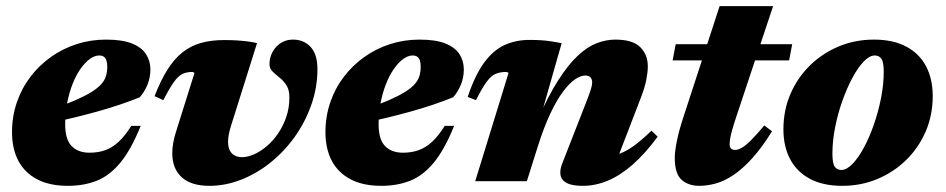

<svg xmlns="http://www.w3.org/2000/svg" viewBox="-20 -588 3068 623"><path d="M302 -408Q287 -408 271.2 -396.5Q255.5 -385 241 -364.2Q226.5 -343.5 215.5 -315.5Q204.5 -287.5 198 -254.2Q191.5 -221 191.5 -184.5Q191.5 -135.5 212.5 -114Q233.5 -92.5 270.5 -92.5Q297.5 -92.5 320.2 -100.2Q343 -108 364 -127Q385 -146 406 -179.5H436.5Q405.5 -102.5 370.5 -60.2Q335.5 -18 293.8 -1.5Q252 15 200.5 15Q140.5 15 100 -6.5Q59.5 -28 39.2 -67Q19 -106 19 -159Q19 -210.5 34.8 -256.2Q50.5 -302 79 -339.2Q107.5 -376.5 145.8 -403.5Q184 -430.5 229.2 -445Q274.5 -459.5 324 -459.5Q377 -459.5 408.5 -446.8Q440 -434 454 -412Q468 -390 468 -362.5Q468 -337.5 458.8 -314Q449.5 -290.5 433.5 -272.5Q404.5 -260.5 369.8 -248.8Q335 -237 297.2 -226.5Q259.5 -216 220.5 -206.5Q181.5 -197 144 -189.5L145.5 -232Q191.5 -248.5 223.8 -262.5Q256 -276.5 276.5 -289.2Q297 -302 308.2 -314.5Q319.5 -327 323.8 -341Q328 -355 328 -371.5Q328 -384 325.2 -392Q322.5 -400 316.8 -404Q311 -408 302 -408Z M1010 -363.5Q1010 -304 990.2 -248Q970.5 -192 936.5 -144.2Q902.5 -96.5 858 -60.8Q813.5 -25 762.5 -5Q711.5 15 659.5 15Q600 15 569.5 -13Q539 -41 539 -90.5Q539 -122 550.5 -158.5L611 -351Q609.5 -352.5 607.8 -353.5Q606 -354.5 603 -354.5Q585 -354.5 571.5 -347.8Q558 -341 544 -321.5Q530 -302 510 -263L481.5 -276Q501.5 -327.5 523.5 -362.2Q545.5 -397 572 -418Q598.5 -439 631.5 -448.5Q664.5 -458 707.5 -458Q731 -458 749.8 -456.8Q768.5 -455.5 784.2 -453.5Q800 -451.5 814 -448L730 -181Q725 -165.5 722.5 -152.2Q720 -139 720 -128Q720 -103.5 732 -90.8Q744 -78 765 -78Q783 -78 804.2 -87.2Q825.5 -96.5 845.8 -113.8Q866 -131 882.5 -155.2Q899 -179.5 909 -208.8Q919 -238 919 -272Q919 -296.5 909.5 -311.2Q900 -326 887 -336.2Q874 -346.5 864.2 -356.2Q854.5 -366 854.5 -379.5Q854.5 -412 876.2 -435.8Q898 -459.5 931 -459.5Q965.5 -459.5 987.8 -435.8Q1010 -412 1010 -363.5Z M1319 -408Q1304 -408 1288.2 -396.5Q1272.5 -385 1258 -364.2Q1243.5 -343.5 1232.5 -315.5Q1221.5 -287.5 1215 -254.2Q1208.5 -221 1208.5 -184.5Q1208.5 -135.5 1229.5 -114Q1250.5 -92.5 1287.5 -92.5Q1314.5 -92.5 1337.2 -100.2Q1360 -108 1381 -127Q1402 -146 1423 -179.5H1453.5Q1422.5 -102.5 1387.5 -60.2Q1352.5 -18 1310.8 -1.5Q1269 15 1217.5 15Q1157.5 15 1117 -6.5Q1076.5 -28 1056.2 -67Q1036 -106 1036 -159Q1036 -210.5 1051.8 -256.2Q1067.5 -302 1096 -339.2Q1124.5 -376.5 1162.8 -403.5Q1201 -430.5 1246.2 -445Q1291.5 -459.5 1341 -459.5Q1394 -459.5 1425.5 -446.8Q1457 -434 1471 -412Q1485 -390 1485 -362.5Q1485 -337.5 1475.8 -314Q1466.5 -290.5 1450.5 -272.5Q1421.5 -260.5 1386.8 -248.8Q1352 -237 1314.2 -226.5Q1276.5 -216 1237.5 -206.5Q1198.5 -197 1161 -189.5L1162.5 -232Q1208.5 -248.5 1240.8 -262.5Q1273 -276.5 1293.5 -289.2Q1314 -302 1325.2 -314.5Q1336.5 -327 1340.8 -341Q1345 -355 1345 -371.5Q1345 -384 1342.2 -392Q1339.5 -400 1333.8 -404Q1328 -408 1319 -408Z M1524.5 -263 1497.5 -273.5Q1521.5 -345 1551.2 -385.2Q1581 -425.5 1617.5 -442Q1654 -458.5 1698 -458.5Q1718.5 -458.5 1734.5 -457.5Q1750.5 -456.5 1766.2 -454.2Q1782 -452 1802.5 -448L1727.5 -185L1723.5 -196.5Q1758 -275.5 1790.8 -326.8Q1823.5 -378 1854.5 -407Q1885.5 -436 1916 -447.8Q1946.5 -459.5 1977 -459.5Q2033 -459.5 2057.5 -435Q2082 -410.5 2082 -373Q2082 -354 2077 -328.5Q2072 -303 2059.5 -271L1969.5 -37.5L1939 -80.5Q1965 -80.5 1988.2 -88.5Q2011.5 -96.5 2037 -115Q2062.5 -133.5 2094 -164L2114 -144.5Q2073 -89 2032.8 -53.8Q1992.5 -18.5 1952.2 -1.8Q1912 15 1871.5 15Q1823 15 1806.8 -3.2Q1790.5 -21.5 1804.5 -58L1884.5 -262.5Q1894 -287.5 1897.8 -300Q1901.5 -312.5 1901.5 -320.5Q1901.5 -330.5 1896 -336.8Q1890.5 -343 1879 -343Q1864 -343 1845.8 -330.5Q1827.5 -318 1807 -290.8Q1786.5 -263.5 1765.5 -219Q1744.5 -174.5 1724.5 -111L1689.5 0H1522L1630 -351Q1628.5 -352.5 1626.8 -353.5Q1625 -354.5 1622 -354.5Q1603 -354.5 1588.5 -348.5Q1574 -342.5 1559.5 -323.2Q1545 -304 1524.5 -263Z M2162.5 -392 2172.5 -444.5H2550.5L2540.5 -392ZM2371.5 -216.5Q2360.5 -184 2355.5 -165.5Q2350.5 -147 2349 -137Q2347.5 -127 2347.5 -120.5Q2347.5 -110 2352.2 -105.8Q2357 -101.5 2365.5 -101.5Q2375 -101.5 2387.5 -108.8Q2400 -116 2417.5 -133.5Q2435 -151 2460 -181L2485 -162Q2451.5 -108 2420 -73.5Q2388.5 -39 2359 -19.5Q2329.5 0 2302 7.5Q2274.5 15 2249 15Q2214 15 2191.8 -4.5Q2169.5 -24 2169.5 -76Q2169.5 -96 2176 -129Q2182.5 -162 2196.5 -205L2315 -568H2488.5Z M2815.5 -459.5Q2878.5 -459.5 2921.2 -436.5Q2964 -413.5 2985.2 -372.2Q3006.5 -331 3006.5 -276.5Q3006.5 -214 2983.5 -161Q2960.5 -108 2920 -68.5Q2879.5 -29 2826.5 -7Q2773.5 15 2713.5 15Q2650 15 2607.5 -8Q2565 -31 2543.5 -72.2Q2522 -113.5 2522 -168Q2522 -230.5 2545 -283.5Q2568 -336.5 2608.5 -376Q2649 -415.5 2702 -437.5Q2755 -459.5 2815.5 -459.5ZM2710 -36.5Q2727 -36.5 2746 -56Q2765 -75.5 2783 -108.8Q2801 -142 2815.5 -183.8Q2830 -225.5 2838.8 -269.8Q2847.5 -314 2847.5 -355Q2847.5 -386.5 2840 -397.2Q2832.5 -408 2818.5 -408Q2801.5 -408 2782.5 -388.2Q2763.5 -368.5 2745.8 -335.2Q2728 -302 2713.2 -260.5Q2698.5 -219 2689.8 -174.8Q2681 -130.5 2681 -89.5Q2681 -58 2688.5 -47.2Q2696 -36.5 2710 -36.5Z"/></svg>

Font: Newsreader 24pt ExtraBold
Style: Italic
Weight: 800
Italic angle: -17°
Designer: Hugues Gentile
Foundry: Production Type
Version: Version 1.003